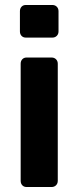

<svg xmlns="http://www.w3.org/2000/svg" viewBox="-20 -751 314 771"><path d="M84 -600Q73 -600 66.5 -607Q60 -614 60 -625V-706Q60 -717 66.5 -724Q73 -731 84 -731H190Q201 -731 208 -724Q215 -717 215 -706V-625Q215 -614 208 -607Q201 -600 190 -600ZM87 0Q76 0 69.5 -7Q63 -14 63 -25V-495Q63 -506 69.5 -513Q76 -520 87 -520H187Q198 -520 205 -513Q212 -506 212 -495V-25Q212 -14 205 -7Q198 0 187 0Z"/></svg>

Font: Fz Rubik SemBd
Style: Regular
Weight: 600
Designer: Hubert and Fischer
Foundry: Hubert and Fischer
Version: Vit hóa bi FontZin.com